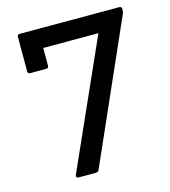

<svg xmlns="http://www.w3.org/2000/svg" viewBox="-100 -736 725 817"><g transform="rotate(-15 262.0 -327.5)"><path d="M145 0H222C228 0 234 -3 236 -9L508 -624C510 -629 511 -633 511 -639V-645C511 -651 507 -655 501 -655H61C55 -655 51 -651 51 -644V-492C51 -486 55 -482 61 -482H133C139 -482 143 -486 143 -492V-571H386L137 -13C134 -5 138 0 145 0Z"/></g></svg>

Font: Sofia Sans Cond SemiBold
Style: Regular
Weight: 600
Width: 3
Designer: Botio Nikoltchev, Ani Petrova
Foundry: lettersoup
Version: Version 4.100